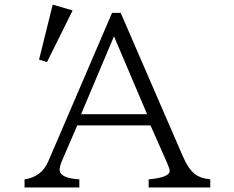

<svg xmlns="http://www.w3.org/2000/svg" viewBox="-20 -832 1040 852"><path d="M153.3 -567.4 213.9 -811.5 302.2 -785.6 188.5 -556.6ZM194.8 -117.2 477.1 -774.9H515.6L791 -139.2Q815.9 -81.5 846.2 -58.6Q870.1 -40.5 913.1 -36.1V0H639.6V-36.1Q732.9 -44.4 732.9 -73.7Q732.9 -83.5 719.7 -113.3L647.9 -275.4H322.8L257.8 -125Q244.6 -95.2 244.6 -78.6Q244.6 -41.5 332 -36.1V0H88.9V-36.1Q165 -46.9 194.8 -117.2ZM632.8 -325.2 485.8 -670.9 339.8 -325.2Z"/></svg>

Font: BIZ UDPMincho
Style: Regular
Weight: 400
Designer: TypeBank Co., Ltd.
Foundry: Morisawa Inc.
Version: Version 1.06